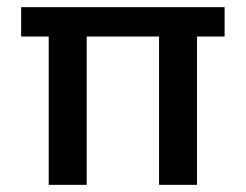

<svg xmlns="http://www.w3.org/2000/svg" viewBox="-20 -516 686 536"><path d="M116 0V-414H39V-496H607V-414H530V0H424V-414H222V0Z"/></svg>

Font: DeepMind Sans Medium
Style: Regular
Weight: 500
Designer: Jonny Pinhorn / Modifications: Colophon Foundry
Foundry: Colophon Foundry
Version: Version 1.002; ttfautohint (v1.8.2)